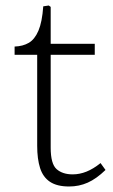

<svg xmlns="http://www.w3.org/2000/svg" viewBox="-20 -663 412 697"><path d="M231 14Q187 14 161.5 -3Q136 -20 125.5 -53Q115 -86 115 -134V-464H33V-494Q63 -495 84.5 -507.5Q106 -520 119.5 -551.5Q133 -583 137 -640L157 -643L164 -638V-504H324V-464H164V-127Q164 -68 185.5 -49Q207 -30 244 -30Q269 -30 294 -40Q319 -50 345 -71L363 -46Q330 -14 298.5 0Q267 14 231 14Z"/></svg>

Font: Literata 18pt ExtraLight
Style: Regular
Weight: 250
Designer: Latin by Veronika Burian and Jose Scaglione. Greek by Irene Vlachou. Cyrillic by Vera Evstafieva.
Foundry: TypeTogether
Version: Version 3.103;gftools[0.9.29]